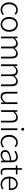

<svg xmlns="http://www.w3.org/2000/svg" viewBox="2703 -3497 807 6253"><g transform="rotate(90 3106.5 -370.5)"><path d="M299 13Q230 13 175 -20Q120 -53 88 -115.5Q56 -178 56 -266Q56 -355 90.5 -418Q125 -481 181 -514Q237 -547 303 -547Q357 -547 394.5 -527Q432 -507 459 -482L426 -442Q401 -465 371.5 -480.5Q342 -496 305 -496Q251 -496 208.5 -467Q166 -438 141.5 -386.5Q117 -335 117 -266Q117 -198 140.5 -146.5Q164 -95 206 -66.5Q248 -38 304 -38Q345 -38 380 -55Q415 -72 442 -97L471 -56Q436 -26 393 -6.5Q350 13 299 13Z M774 13Q710 13 654.5 -20Q599 -53 566 -115.5Q533 -178 533 -266Q533 -355 566 -418Q599 -481 654.5 -514Q710 -547 774 -547Q822 -547 866 -528Q910 -509 943.5 -473Q977 -437 996 -384.5Q1015 -332 1015 -266Q1015 -178 981.5 -115.5Q948 -53 893.5 -20Q839 13 774 13ZM774 -38Q826 -38 867 -66.5Q908 -95 931.5 -146.5Q955 -198 955 -266Q955 -335 931.5 -386.5Q908 -438 867 -467Q826 -496 774 -496Q722 -496 681 -467Q640 -438 617 -386.5Q594 -335 594 -266Q594 -198 617 -146.5Q640 -95 681 -66.5Q722 -38 774 -38Z M1171 0V-534H1219L1226 -452H1228Q1264 -492 1307.5 -519.5Q1351 -547 1396 -547Q1460 -547 1494.5 -518Q1529 -489 1543 -439Q1589 -488 1633 -517.5Q1677 -547 1724 -547Q1803 -547 1843 -495.5Q1883 -444 1883 -341V0H1825V-333Q1825 -416 1797 -455.5Q1769 -495 1710 -495Q1674 -495 1637 -471Q1600 -447 1556 -399V0H1498V-333Q1498 -416 1470 -455.5Q1442 -495 1383 -495Q1348 -495 1309.5 -471Q1271 -447 1229 -399V0Z M2075 0V-534H2123L2130 -452H2132Q2168 -492 2211.5 -519.5Q2255 -547 2300 -547Q2364 -547 2398.5 -518Q2433 -489 2447 -439Q2493 -488 2537 -517.5Q2581 -547 2628 -547Q2707 -547 2747 -495.5Q2787 -444 2787 -341V0H2729V-333Q2729 -416 2701 -455.5Q2673 -495 2614 -495Q2578 -495 2541 -471Q2504 -447 2460 -399V0H2402V-333Q2402 -416 2374 -455.5Q2346 -495 2287 -495Q2252 -495 2213.5 -471Q2175 -447 2133 -399V0Z M3132 13Q3049 13 3009.5 -38Q2970 -89 2970 -193V-534H3029V-200Q3029 -117 3056.5 -78Q3084 -39 3145 -39Q3191 -39 3228.5 -64Q3266 -89 3311 -143V-534H3370V0H3320L3315 -88H3313Q3273 -43 3230.5 -15Q3188 13 3132 13Z M3568 0V-534H3616L3623 -452H3625Q3665 -492 3708.5 -519.5Q3752 -547 3807 -547Q3890 -547 3929.5 -495.5Q3969 -444 3969 -341V0H3911V-333Q3911 -416 3883.5 -455.5Q3856 -495 3793 -495Q3747 -495 3710 -471Q3673 -447 3626 -399V0Z M4160 0V-534H4218V0ZM4190 -658Q4169 -658 4156.5 -671.5Q4144 -685 4144 -707Q4144 -728 4156.5 -741Q4169 -754 4190 -754Q4210 -754 4223 -741Q4236 -728 4236 -707Q4236 -685 4223 -671.5Q4210 -658 4190 -658Z M4616 13Q4547 13 4492 -20Q4437 -53 4405 -115.5Q4373 -178 4373 -266Q4373 -355 4407.5 -418Q4442 -481 4498 -514Q4554 -547 4620 -547Q4674 -547 4711.5 -527Q4749 -507 4776 -482L4743 -442Q4718 -465 4688.5 -480.5Q4659 -496 4622 -496Q4568 -496 4525.5 -467Q4483 -438 4458.5 -386.5Q4434 -335 4434 -266Q4434 -198 4457.5 -146.5Q4481 -95 4523 -66.5Q4565 -38 4621 -38Q4662 -38 4697 -55Q4732 -72 4759 -97L4788 -56Q4753 -26 4710 -6.5Q4667 13 4616 13Z M5022 13Q4979 13 4944 -3.5Q4909 -20 4888 -52.5Q4867 -85 4867 -135Q4867 -223 4948.5 -269.5Q5030 -316 5206 -335Q5208 -375 5198.5 -411.5Q5189 -448 5162.5 -472Q5136 -496 5085 -496Q5033 -496 4989.5 -475.5Q4946 -455 4917 -435L4892 -478Q4912 -492 4942.5 -508Q4973 -524 5011 -535.5Q5049 -547 5092 -547Q5156 -547 5194 -519.5Q5232 -492 5248.5 -445Q5265 -398 5265 -338V0H5217L5211 -68H5207Q5168 -35 5121 -11Q5074 13 5022 13ZM5034 -37Q5078 -37 5119 -57.5Q5160 -78 5206 -119V-292Q5102 -281 5040 -260Q4978 -239 4951.5 -209Q4925 -179 4925 -138Q4925 -82 4957 -59.5Q4989 -37 5034 -37Z M5587 13Q5534 13 5504.5 -7.5Q5475 -28 5462.5 -65Q5450 -102 5450 -151V-484H5368V-528L5452 -534L5459 -687H5508V-534H5661V-484H5508V-147Q5508 -97 5525.5 -67Q5543 -37 5597 -37Q5612 -37 5630 -41.5Q5648 -46 5662 -53L5676 -7Q5653 1 5629.5 7Q5606 13 5587 13Z M5980 13Q5911 13 5854.5 -20.5Q5798 -54 5764.5 -116Q5731 -178 5731 -266Q5731 -331 5750 -383Q5769 -435 5802.5 -471.5Q5836 -508 5878 -527.5Q5920 -547 5965 -547Q6029 -547 6075 -517.5Q6121 -488 6146 -432.5Q6171 -377 6171 -299Q6171 -288 6170.5 -277.5Q6170 -267 6168 -256H5790Q5792 -192 5816.5 -142.5Q5841 -93 5884 -64.5Q5927 -36 5985 -36Q6028 -36 6062 -48.5Q6096 -61 6126 -82L6149 -39Q6117 -19 6077 -3Q6037 13 5980 13ZM5790 -303H6117Q6117 -399 6076 -448Q6035 -497 5965 -497Q5922 -497 5884 -474Q5846 -451 5821 -408Q5796 -365 5790 -303Z"/></g></svg>

Font: Noto Sans SC Thin Light
Style: Regular
Weight: 300
Version: Version 2.004-H2;hotconv 1.0.118;makeotfexe 2.5.65603